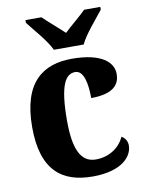

<svg xmlns="http://www.w3.org/2000/svg" viewBox="-87 -827 680 899"><g transform="rotate(-10 253.5 -378.0)"><path d="M204 -606H346C366 -651 424 -715 453 -753V-766H376C354 -743 302 -701 274 -674C246 -701 196 -743 173 -766H97V-753C126 -715 184 -651 204 -606ZM281 10C421 10 472 -53 472 -104C472 -123 463 -140 445 -150C424 -103 375 -66 309 -66C237 -66 207 -134 207 -267C207 -436 237 -486 284 -486C324 -486 337 -424 337 -353C453 -353 474 -402 474 -444C474 -500 419 -550 279 -550C145 -550 41 -483 41 -266C41 -59 137 10 281 10Z"/></g></svg>

Font: Noto Serif Tamil SemiCondensed ExtraBold
Style: Italic
Weight: 800
Width: 4
Italic angle: -12°
Designer: Indian Type Foundry, Tom Grace, and the Monotype Design Team
Foundry: Monotype Imaging Inc.
Version: Version 2.003